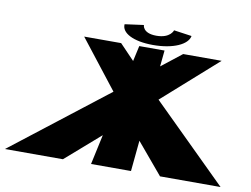

<svg xmlns="http://www.w3.org/2000/svg" viewBox="-87 -784 1164 890"><g transform="rotate(10 494.5 -339.0)"><path d="M663.7 -678C663.7 -678 652.8 -639 586.8 -639C520.8 -639 521.7 -678 521.7 -678L432.9 -666C428.6 -625 484.9 -594 578.9 -594C673.9 -594 740.6 -625 747.9 -666ZM1002 0 648.4 -349 905.3 -577H724.3L628.8 -502L636.4 -578H517.4L501.3 -505L432.3 -577H258.3L436.4 -349L-13 0H260L422.7 -142L392.2 -1H580.2L594.3 -146L717 0Z"/></g></svg>

Font: Hussar Milosc
Style: Obl
Weight: 700
Foundry: Cannot Into Space Fonts
Version: Version 1.02